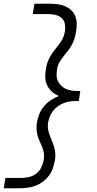

<svg xmlns="http://www.w3.org/2000/svg" viewBox="-26 -853 521 1026"><path d="M-6 153 3 98H84Q105 98 126.5 93.5Q148 89 166 76Q184 63 194 42.5Q204 22 208 1Q211 -17 208.5 -34Q206 -51 199.5 -67Q193 -83 186 -98Q179 -113 174.5 -129Q170 -145 169.5 -162.5Q169 -180 171 -198Q175 -221 184 -243.5Q193 -266 209 -285Q225 -304 246 -318Q267 -332 289 -340Q269 -348 253 -362Q237 -376 227 -395Q217 -414 216 -436.5Q215 -459 219 -482Q221 -500 227 -517.5Q233 -535 242.5 -551.5Q252 -568 264 -583.5Q276 -599 288 -614Q300 -629 308.5 -646Q317 -663 320 -681Q324 -702 321 -722.5Q318 -743 304 -756Q290 -769 270.5 -773.5Q251 -778 230 -778H149L158 -833H239Q261 -833 282 -830.5Q303 -828 321.5 -820Q340 -812 355 -798Q370 -784 377 -765Q384 -746 384 -724.5Q384 -703 380 -681Q377 -663 371.5 -645.5Q366 -628 356.5 -611Q347 -594 335 -579Q323 -564 311 -549Q299 -534 290 -517Q281 -500 279 -482Q276 -466 276.5 -449.5Q277 -433 283.5 -419.5Q290 -406 300.5 -395.5Q311 -385 325 -378.5Q339 -372 354.5 -369.5Q370 -367 386 -367H403L395 -313H378Q362 -313 345.5 -310.5Q329 -308 313 -301.5Q297 -295 282.5 -284.5Q268 -274 257.5 -260.5Q247 -247 240.5 -230.5Q234 -214 231 -198Q227 -171 234.5 -146.5Q242 -122 252 -99.5Q262 -77 267 -51.5Q272 -26 268 1Q264 23 257 44.5Q250 66 236 85Q222 104 203 118Q184 132 162.5 140Q141 148 119 150.5Q97 153 75 153Z"/></svg>

Font: Iosevka QP Light
Style: Italic
Weight: 300
Italic angle: -9°
Designer: Belleve Invis
Foundry: Belleve Invis
Version: Version 20.0.0; ttfautohint (v1.8.4)